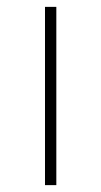

<svg xmlns="http://www.w3.org/2000/svg" viewBox="-20 -539 295 559"><path d="M111 -519H144V0H111Z"/></svg>

Font: Montserrat Alternates ExLight
Style: Regular
Weight: 275
Designer: Julieta Ulanovsky
Foundry: Julieta Ulanovsky
Version: Version 7.200